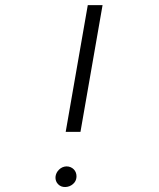

<svg xmlns="http://www.w3.org/2000/svg" viewBox="-20 -731 627 755"><path d="M296.4 -212.4H238.3L325.2 -710.9H383.3ZM198.2 -35.2Q199.7 -51.8 212.2 -64Q224.6 -76.2 241.7 -76.7Q250.5 -76.7 257.8 -73.5Q265.1 -70.3 270.5 -64.7Q275.9 -59.1 278.6 -51.5Q281.2 -43.9 280.8 -35.2Q279.8 -18.1 266.8 -7.1Q253.9 3.9 236.8 4.4Q219.7 4.9 208.5 -6.6Q197.3 -18.1 198.2 -35.2Z"/></svg>

Font: TypoPRO Roboto Mono
Style: Italic
Weight: 300
Designer: Google
Version: Version 2.000986; 2015; ttfautohint (v1.3)